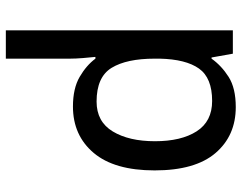

<svg xmlns="http://www.w3.org/2000/svg" viewBox="-105 -483 828 658"><g transform="rotate(90 309.0 -154.0)"><path d="M347 -548Q445 -548 504.5 -478.5Q564 -409 564 -270Q564 -132 504 -61Q444 10 345 10Q283 10 243.5 -13Q204 -36 181 -67H175Q177 -49 179 -24Q181 1 181 20V240H84V-538H164L177 -465H181Q205 -499 243.5 -523.5Q282 -548 347 -548ZM326 -467Q247 -467 215 -422Q183 -377 181 -287V-270Q181 -174 212.5 -122.5Q244 -71 328 -71Q397 -71 430.5 -126.5Q464 -182 464 -271Q464 -361 430 -414Q396 -467 326 -467Z"/></g></svg>

Font: Noto Sans Kayah Li Medium
Style: Regular
Weight: 500
Designer: Monotype Design Team, Sérgio Martins
Foundry: Monotype Imaging Inc.
Version: Version 2.002; ttfautohint (v1.8.4.7-5d5b)